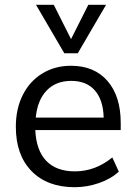

<svg xmlns="http://www.w3.org/2000/svg" viewBox="-20 -773 567 800"><path d="M483 -231H127Q131 -146 173 -102.5Q215 -59 292 -59Q377 -59 448 -117L475 -58Q443 -28 393 -10.5Q343 7 291 7Q177 7 111.5 -60Q46 -127 46 -245Q46 -320 75 -377.5Q104 -435 156.5 -467Q209 -499 276 -499Q373 -499 428 -435.5Q483 -372 483 -261ZM129 -283H412Q410 -357 375 -396.5Q340 -436 277 -436Q213 -436 174.5 -396Q136 -356 129 -283ZM348 -753H422L304 -551H248L130 -753H204L276 -610Z"/></svg>

Font: wassup Sans
Style: Regular
Weight: 400
Version: Version 2.001